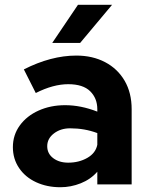

<svg xmlns="http://www.w3.org/2000/svg" viewBox="-20 -773 631 805"><path d="M532 -315V0H388V-53Q360 -21 318.5 -4.5Q277 12 233 12Q177 12 131.5 -9Q86 -30 60 -68.5Q34 -107 34 -156Q34 -207 63 -247Q92 -287 142 -309.5Q192 -332 253 -332Q319 -332 388 -305V-315Q388 -361 358 -390.5Q328 -420 266 -420Q203 -420 130 -383L80 -482Q194 -540 300 -540Q368 -540 420.5 -512.5Q473 -485 502.5 -434.5Q532 -384 532 -315ZM388 -166V-215Q335 -235 274 -235Q234 -235 206 -213.5Q178 -192 178 -160Q178 -129 203 -110Q228 -91 266 -91Q311 -91 346 -111Q381 -131 388 -166ZM450 -753 316 -593H199L307 -753Z"/></svg>

Font: Metropolitano
Style: Bold
Weight: 700
Designer: Fonts by Alex Slobzheninov & Chris M. Simpson / Changes by Cristiano Sobral
Foundry: Fonts by Alex Slobzheninov & Chris M. Simpson / Changes by Cristiano Sobral
Version: Version 1.00;August 30, 2020;FontCreator 13.0.0.2681 64-bit